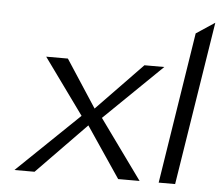

<svg xmlns="http://www.w3.org/2000/svg" viewBox="-48 -689 842 732"><g transform="rotate(5 373.5 -323.0)"><path d="M33 -10H110L299 -204L430 -10H512L348 -237L568 -451H492L317 -270L199 -451H116L270 -238Z M585 -10H648L747 -636L676 -589Z"/></g></svg>

Font: Charger Sport
Style: LitNrwObl
Weight: 300
Designer: Jasper
Foundry: Cannot Into Space Fonts
Version: Version 1.1